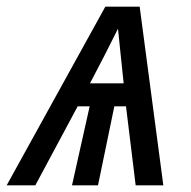

<svg xmlns="http://www.w3.org/2000/svg" viewBox="-70 -556 573 576"><path d="M-50 0H36L163 -237H199L146 0H224L273 -237H308L337 0H420L349 -536H246ZM301 -306H200C233 -369 258 -417 284 -470C288 -434 292 -387 301 -306Z"/></svg>

Font: Noto Sans SemiCondensed
Style: Italic
Weight: 400
Width: 4
Italic angle: -12°
Designer: Monotype Design Team
Foundry: Monotype Imaging Inc.
Version: Version 2.013